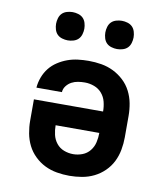

<svg xmlns="http://www.w3.org/2000/svg" viewBox="-83 -806 766 883"><g transform="rotate(10 300.0 -364.0)"><path d="M300 8Q271 8 241.5 3Q212 -2 185.5 -15Q159 -28 137.5 -49Q116 -70 103 -96Q90 -122 84.5 -151.5Q79 -181 79 -210V-310H402Q402 -333 396.5 -355Q391 -377 376.5 -394Q362 -411 340.5 -419Q319 -427 297 -427Q281 -427 265 -424.5Q249 -422 235 -414.5Q221 -407 211 -394Q201 -381 200 -365H81Q83 -390 92 -414Q101 -438 116.5 -457.5Q132 -477 153.5 -491Q175 -505 198.5 -513.5Q222 -522 247 -525Q272 -528 297 -528Q327 -528 356.5 -523Q386 -518 412.5 -505Q439 -492 461 -471.5Q483 -451 496.5 -424.5Q510 -398 515.5 -369Q521 -340 521 -310V-210Q521 -181 515.5 -151.5Q510 -122 497 -96Q484 -70 462.5 -49Q441 -28 414.5 -15Q388 -2 358.5 3Q329 8 300 8ZM300 -93Q322 -93 343 -101Q364 -109 378 -126.5Q392 -144 397 -166Q402 -188 402 -210H198Q198 -188 203 -166Q208 -144 222 -126.5Q236 -109 257 -101Q278 -93 300 -93ZM415 -604Q402 -604 388.5 -608Q375 -612 366 -621Q357 -630 353 -643.5Q349 -657 349 -670Q349 -683 353 -696.5Q357 -710 366 -719Q375 -728 388.5 -732Q402 -736 415 -736Q428 -736 441.5 -732Q455 -728 464 -719Q473 -710 477 -696.5Q481 -683 481 -670Q481 -657 477 -643.5Q473 -630 464 -621Q455 -612 441.5 -608Q428 -604 415 -604ZM185 -604Q172 -604 158.5 -608Q145 -612 136 -621Q127 -630 123 -643.5Q119 -657 119 -670Q119 -683 123 -696.5Q127 -710 136 -719Q145 -728 158.5 -732Q172 -736 185 -736Q198 -736 211.5 -732Q225 -728 234 -719Q243 -710 247 -696.5Q251 -683 251 -670Q251 -657 247 -643.5Q243 -630 234 -621Q225 -612 211.5 -608Q198 -604 185 -604Z"/></g></svg>

Font: Iosevka Plex Etoile
Style: Bold
Weight: 700
Designer: Belleve Invis
Foundry: Belleve Invis
Version: Version 25.1.1; ttfautohint (v1.8.4)